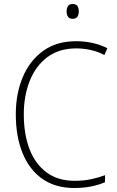

<svg xmlns="http://www.w3.org/2000/svg" viewBox="-20 -930 586 960"><path d="M361 -688Q275 -688 216.5 -644Q158 -600 128.5 -525Q99 -450 99 -359Q99 -258 128 -183.5Q157 -109 213.5 -67.5Q270 -26 353 -26Q400 -26 438 -34.5Q476 -43 505 -54V-19Q476 -6 437.5 2Q399 10 351 10Q257 10 192 -35.5Q127 -81 93 -164Q59 -247 59 -359Q59 -461 93.5 -543.5Q128 -626 195 -675Q262 -724 361 -724Q446 -724 517 -689L502 -655Q467 -673 431.5 -680.5Q396 -688 361 -688ZM343 -910Q361 -910 367.5 -899.5Q374 -889 374 -873Q374 -857 367 -846.5Q360 -836 343 -836Q327 -836 320 -846.5Q313 -857 313 -873Q313 -889 320 -899.5Q327 -910 343 -910Z"/></svg>

Font: Noto Sans Khmer SemiCondensed ExtraLight
Style: Regular
Weight: 200
Width: 4
Designer: Danh Hong and the Monotype Design Team
Foundry: Monotype Imaging Inc.
Version: Version 2.004; ttfautohint (v1.8.4.7-5d5b)